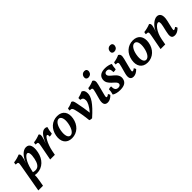

<svg xmlns="http://www.w3.org/2000/svg" viewBox="209 -1961 3471 3471"><g transform="rotate(-45 1945.0 -225.5)"><path d="M395 -468C310 -468 233 -377 192 -265H191L197 -282C211 -317 223 -362 229 -399C234 -430 229 -454 206 -466C167 -448 95 -427 50 -425C43 -411 42 -393 42 -376C106 -376 109 -369 93 -282L0 244H120L140 130C151 69 154 32 152 2C168 6 187 8 205 8C351 8 454 -102 483 -249C509 -382 483 -468 395 -468ZM356 -207C337 -119 302 -49 224 -49C204 -49 182 -52 164 -59L179 -123C217 -289 292 -373 329 -373C367 -373 379 -314 356 -207Z M716 -467C676 -449 606 -429 560 -426C553 -413 552 -395 552 -378C616 -378 618 -370 601 -283L547 0H667L682 -78C698 -162 729 -239 752 -281C785 -341 804 -353 817 -353C829 -353 837 -339 833 -299C858 -298 882 -301 899 -310C902 -354 912 -408 926 -451C911 -462 893 -467 875 -467C809 -467 759 -401 716 -309L695 -264H694C716 -316 732 -366 738 -400C744 -437 739 -458 716 -467Z M1102 9C1238 9 1341 -91 1365 -235C1388 -371 1326 -467 1190 -467C1056 -467 954 -374 928 -230C903 -93 964 9 1102 9ZM1115 -46C1059 -46 1034 -124 1055 -239C1074 -342 1121 -412 1176 -412C1233 -412 1258 -335 1238 -227C1217 -112 1168 -46 1115 -46Z M1818 -468C1795 -455 1734 -433 1694 -425C1692 -409 1692 -393 1695 -377C1742 -373 1762 -351 1762 -300C1762 -252 1728 -181 1652 -92C1643 -171 1627 -276 1606 -371C1591 -441 1588 -455 1553 -467C1526 -451 1467 -430 1428 -426C1423 -412 1421 -389 1421 -377C1473 -380 1484 -364 1497 -317C1517 -243 1540 -110 1550 -3C1565 6 1589 10 1610 9C1815 -173 1875 -278 1875 -365C1875 -424 1855 -454 1818 -468Z M2086 -558C2130 -558 2161 -584 2168 -624C2176 -669 2153 -695 2113 -695C2071 -695 2040 -669 2032 -628C2024 -586 2046 -558 2086 -558ZM2015 9C2058 9 2102 -14 2142 -56C2140 -73 2131 -89 2121 -98C2102 -80 2086 -73 2074 -73C2053 -73 2054 -89 2070 -151L2119 -342C2139 -418 2128 -450 2090 -467C2054 -449 1992 -429 1947 -426C1940 -412 1938 -395 1939 -378C2004 -378 2007 -367 1982 -274L1947 -145C1924 -59 1932 9 2015 9Z M2414 -467C2320 -467 2257 -434 2243 -359C2215 -212 2413 -160 2396 -82C2391 -61 2372 -46 2337 -46C2278 -46 2258 -88 2260 -156C2238 -158 2215 -155 2196 -147C2195 -110 2190 -72 2177 -30C2209 -9 2262 9 2331 9C2433 9 2493 -22 2509 -100C2540 -251 2330 -291 2349 -377C2354 -399 2373 -413 2406 -413C2451 -413 2473 -383 2474 -307C2497 -306 2520 -308 2538 -317C2539 -359 2546 -399 2557 -434C2524 -452 2467 -467 2414 -467Z M2746 -558C2790 -558 2821 -584 2828 -624C2836 -669 2813 -695 2773 -695C2731 -695 2700 -669 2692 -628C2684 -586 2706 -558 2746 -558ZM2675 9C2718 9 2762 -14 2802 -56C2800 -73 2791 -89 2781 -98C2762 -80 2746 -73 2734 -73C2713 -73 2714 -89 2730 -151L2779 -342C2799 -418 2788 -450 2750 -467C2714 -449 2652 -429 2607 -426C2600 -412 2598 -395 2599 -378C2664 -378 2667 -367 2642 -274L2607 -145C2584 -59 2592 9 2675 9Z M3037 9C3173 9 3276 -91 3300 -235C3323 -371 3261 -467 3125 -467C2991 -467 2889 -374 2863 -230C2838 -93 2899 9 3037 9ZM3050 -46C2994 -46 2969 -124 2990 -239C3009 -342 3056 -412 3111 -412C3168 -412 3193 -335 3173 -227C3152 -112 3103 -46 3050 -46Z M3838 -98C3822 -83 3801 -72 3789 -72C3773 -72 3771 -77 3791 -162L3817 -273C3853 -426 3794 -467 3739 -467C3663 -467 3578 -383 3544 -311L3528 -277V-278C3544 -316 3555 -349 3565 -402C3570 -437 3563 -458 3541 -467C3502 -449 3425 -429 3380 -426C3373 -413 3372 -395 3372 -378C3436 -378 3439 -370 3423 -283L3370 0H3489L3509 -108C3540 -274 3629 -373 3676 -373C3701 -373 3712 -345 3693 -262L3669 -158C3646 -58 3643 9 3732 9C3774 9 3816 -12 3860 -56C3857 -72 3849 -87 3838 -98Z"/></g></svg>

Font: Vollkorn Semibold
Style: Italic
Weight: 600
Italic angle: -11°
Designer: Friedrich Althausen
Foundry: Friedrich Althausen
Version: Version 4.015;PS 004.015;hotconv 1.0.88;makeotf.lib2.5.64775